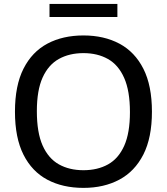

<svg xmlns="http://www.w3.org/2000/svg" viewBox="-20 -926 830 956"><path d="M395.5 9.5Q292.5 9.5 215.8 -31.2Q139 -72 96.8 -156Q54.5 -240 54.5 -370Q54.5 -500 97 -584Q139.5 -668 216.2 -708.8Q293 -749.5 395.5 -749.5Q498 -749.5 574.8 -708.5Q651.5 -667.5 694 -583.5Q736.5 -499.5 736.5 -370Q736.5 -240.5 693.8 -156.5Q651 -72.5 574.2 -31.5Q497.5 9.5 395.5 9.5ZM395.5 -78.5Q466 -78.5 518 -107.5Q570 -136.5 598.5 -200.2Q627 -264 627 -367.5Q627 -473.5 598.2 -538.2Q569.5 -603 517.5 -632.2Q465.5 -661.5 395.5 -661.5Q325.5 -661.5 273.2 -632.5Q221 -603.5 192.2 -540Q163.5 -476.5 163.5 -372.5Q163.5 -266 192.2 -201.5Q221 -137 273 -107.8Q325 -78.5 395.5 -78.5ZM226.5 -841.5V-906.5H564.5V-841.5Z"/></svg>

Font: Encode Sans Semi Expanded Medium
Style: Regular
Weight: 500
Width: 6
Designer: Multiple Designers
Foundry: Impallari Type
Version: Version 3.000; ttfautohint (v1.8.3) -l 8 -r 50 -G 200 -x 14 